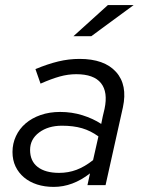

<svg xmlns="http://www.w3.org/2000/svg" viewBox="-20 -726 556 753"><path d="M29 0ZM191 7Q155 7 125.5 -2.5Q96 -12 74.5 -30Q53 -48 41 -73Q29 -98 29 -130Q29 -163 42.5 -192Q56 -221 80.5 -242Q105 -263 139.5 -275Q174 -287 216 -287Q262 -287 303.5 -274Q345 -261 377 -240Q380 -255 383 -269.5Q386 -284 390 -299Q404 -365 376 -400Q348 -435 279 -435Q247 -435 214.5 -426Q182 -417 139 -398Q134 -412 129 -426.5Q124 -441 119 -455Q167 -475 208.5 -485Q250 -495 292 -495Q389 -495 435 -444Q481 -393 462 -305Q445 -228 428 -152.5Q411 -77 394 0H323Q325 -11 328 -23Q331 -35 333 -46Q265 7 191 7ZM98 -138Q98 -94 128 -71Q158 -48 212 -48Q248 -48 280 -60Q312 -72 345 -98L366 -191Q336 -213 302 -223Q268 -233 223 -233Q169 -233 133.5 -206.5Q98 -180 98 -138ZM403 -706H504L338 -584H268Z"/></svg>

Font: Rosa Sans Light
Style: Italic
Weight: 300
Italic angle: -12°
Designer: Pentagram / MCKL
Foundry: Pentagram / MCKL
Version: Version 1.005;September 16, 2019;FontCreator 11.5.0.2425 64-